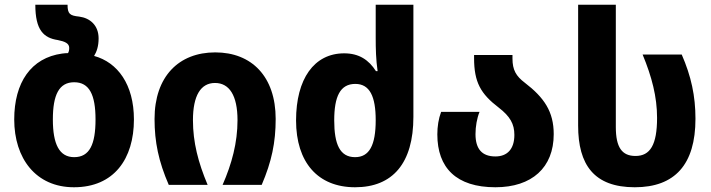

<svg xmlns="http://www.w3.org/2000/svg" viewBox="-20 -780 3000 810"><path d="M292 10C461 10 545 -110 545 -276C545 -424 476 -517 377 -544C388 -562 396 -585 396 -618C396 -673 360 -704 314 -710C275 -714 265 -721 265 -760H129C129 -653 164 -620 224 -611C254 -605 272 -597 272 -578C272 -570 271 -563 267 -556C259 -556 250 -555 242 -554C111 -536 40 -432 40 -276C40 -112 131 10 292 10ZM293 -117C230 -117 203 -172 203 -276C203 -380 229 -433 293 -433C357 -433 383 -380 383 -276C383 -171 358 -117 293 -117Z M692 0H856C816 -95 794 -180 794 -273C794 -377 827 -430 887 -430C947 -430 982 -378 982 -273C982 -178 958 -89 919 0H1084C1126 -98 1143 -179 1143 -278C1143 -457 1042 -559 888 -559C734 -559 632 -457 632 -278C632 -181 649 -99 692 0Z M1478 10C1637 10 1724 -92 1724 -287V-760H1565V-620C1565 -574 1566 -529 1573 -480H1566C1536 -527 1495 -555 1432 -555C1305 -555 1229 -447 1229 -272C1229 -95 1321 10 1478 10ZM1478 -117C1414 -117 1390 -171 1390 -272C1390 -373 1415 -426 1479 -426C1540 -426 1565 -373 1565 -273C1565 -167 1538 -117 1478 -117Z M2070 10C2224 10 2316 -73 2316 -214C2316 -309 2276 -368 2194 -431C2157 -459 2142 -485 2142 -533V-548H1980V-535C1980 -433 2008 -384 2084 -326C2132 -289 2150 -257 2150 -211C2150 -151 2120 -120 2070 -120C2014 -120 1986 -151 1986 -214C1986 -246 1992 -281 2003 -308H1841C1830 -279 1825 -246 1825 -213C1825 -72 1905 10 2070 10Z M2658 10C2827 10 2914 -86 2914 -279C2914 -375 2896 -458 2856 -550H2691C2730 -456 2752 -371 2752 -283C2752 -169 2723 -122 2661 -122C2604 -122 2578 -158 2578 -244V-760H2419V-250C2419 -85 2486 10 2658 10Z"/></svg>

Font: Noto Sans Georgian SemiCondensed Extra
Style: Regular
Weight: 800
Width: 4
Designer: Monotype Design Team
Foundry: Monotype Imaging Inc.
Version: Version 1.901